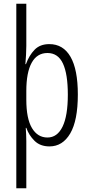

<svg xmlns="http://www.w3.org/2000/svg" viewBox="-20 -780 483 1036"><path d="M400 -270Q400 -130 359 -60Q318 10 247 10Q197 10 166.5 -20Q136 -50 122 -90H119Q120 -75 121 -56.5Q122 -38 122 -19V236H68V-760H122V-532Q122 -510 120.5 -484.5Q119 -459 117 -434H120Q137 -481 166.5 -511.5Q196 -542 246 -542Q321 -542 360.5 -473.5Q400 -405 400 -270ZM346 -269Q346 -381 319.5 -437.5Q293 -494 236 -494Q180 -494 151 -441.5Q122 -389 122 -289V-242Q122 -140 152.5 -89Q183 -38 236 -38Q289 -38 317.5 -96.5Q346 -155 346 -269Z"/></svg>

Font: Noto Sans Sinhala UI ExtraCondensed Light
Style: Regular
Weight: 300
Width: 2
Designer: Jelle Bosma - Monotype Design Team
Foundry: Monotype Imaging Inc.
Version: Version 2.006; ttfautohint (v1.8.4.7-5d5b)